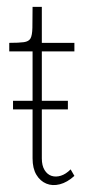

<svg xmlns="http://www.w3.org/2000/svg" viewBox="-20 -529 287 560"><path d="M197 -16Q176 3 154.5 8.5Q133 14 115 6.5Q97 -1 86 -19.5Q75 -38 75 -67V-386H102V-67Q102 -46 110 -33Q118 -20 130.5 -16Q143 -12 157.5 -16.5Q172 -21 186 -35ZM18 -210V-235H178V-210ZM7 -379V-404Q35 -404 49.5 -406Q64 -408 69 -417Q74 -426 74.5 -448Q75 -470 75 -509H102V-404H197V-379Z"/></svg>

Font: Darker Grotesque Light Light
Style: Regular
Weight: 300
Version: Version 1.000;gftools[0.9.28]